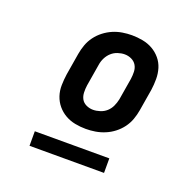

<svg xmlns="http://www.w3.org/2000/svg" viewBox="-97 -789 693 695"><g transform="rotate(20 250.0 -441.5)"><path d="M256 -317Q235 -317 214.5 -321Q194 -325 176.5 -335Q159 -345 146 -360.5Q133 -376 126.5 -395.5Q120 -415 120.5 -436.5Q121 -458 124 -479L138 -563Q141 -581 147.5 -599Q154 -617 165.5 -632.5Q177 -648 192.5 -660Q208 -672 225.5 -679.5Q243 -687 261.5 -690Q280 -693 298 -693Q319 -693 340 -689Q361 -685 378.5 -675Q396 -665 409 -649.5Q422 -634 428 -614.5Q434 -595 434 -573.5Q434 -552 431 -531L417 -447Q414 -429 407.5 -411Q401 -393 389.5 -377.5Q378 -362 362.5 -350Q347 -338 329 -330.5Q311 -323 292.5 -320Q274 -317 256 -317ZM257 -391Q270 -391 284 -395.5Q298 -400 308.5 -409.5Q319 -419 325 -432Q331 -445 334 -459L348 -543Q350 -557 349.5 -571Q349 -585 342.5 -596Q336 -607 323.5 -613Q311 -619 297 -619Q284 -619 270.5 -614.5Q257 -610 246.5 -600.5Q236 -591 229.5 -578Q223 -565 221 -551L207 -467Q205 -453 205.5 -439Q206 -425 212 -414Q218 -403 230.5 -397Q243 -391 257 -391ZM86 -190V-246H373V-190Z"/></g></svg>

Font: Iosevka SS18 Semibold
Style: Italic
Weight: 600
Italic angle: -9°
Monospace: yes
Designer: Belleve Invis
Foundry: Belleve Invis
Version: Version 25.1.1; ttfautohint (v1.8.4)